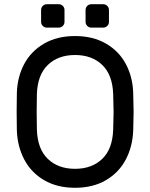

<svg xmlns="http://www.w3.org/2000/svg" viewBox="-20 -881 712 911"><path d="M612 -439Q614 -379 614 -350Q614 -321 612 -261Q609 -185 576.5 -123.5Q544 -62 482.5 -26Q421 10 336 10Q251 10 189.5 -26Q128 -62 95.5 -123.5Q63 -185 60 -261Q59 -291 59 -350Q59 -409 60 -439Q62 -515 94.5 -576.5Q127 -638 189 -674Q251 -710 336 -710Q421 -710 483 -674Q545 -638 577.5 -576.5Q610 -515 612 -439ZM155 -434Q154 -404 154 -350Q154 -296 155 -266Q158 -174 207 -127Q256 -80 336 -80Q416 -80 465 -127Q514 -174 517 -266Q519 -326 519 -350Q519 -374 517 -434Q514 -526 465 -573Q416 -620 336 -620Q256 -620 207 -573Q158 -526 155 -434ZM259 -750H202Q191 -750 183 -758Q175 -766 175 -777V-834Q175 -845 183 -853Q191 -861 202 -861H259Q270 -861 278 -853Q286 -845 286 -834V-777Q286 -766 278 -758Q270 -750 259 -750ZM470 -750H413Q402 -750 394 -758Q386 -766 386 -777V-834Q386 -845 394 -853Q402 -861 413 -861H470Q481 -861 489 -853Q497 -845 497 -834V-777Q497 -766 489 -758Q481 -750 470 -750Z"/></svg>

Font: Rubik
Style: Regular
Weight: 400
Designer: Hubert & Fischer
Foundry: Hubert & Fischer
Version: Version 1.100